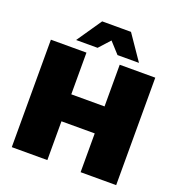

<svg xmlns="http://www.w3.org/2000/svg" viewBox="-158 -1046 1098 1177"><g transform="rotate(20 390.5 -457.0)"><path d="M50 -701H282V-429H499V-701H731V0H499V-253H282V0H50ZM307 -914H495L606 -752H466L346 -884H456L336 -752H196Z"/></g></svg>

Font: Alexandria Black
Style: Regular
Weight: 900
Designer: Mohamed Gaber
Foundry: Kief Type Foundry
Version: Version 5.100